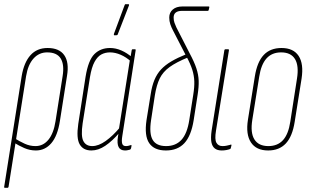

<svg xmlns="http://www.w3.org/2000/svg" viewBox="-20 -715 1486 920"><path d="M4 185Q-1 185 0 180L84 -351Q95 -416 126 -450.5Q157 -485 208 -485Q264 -485 288 -450.5Q312 -416 301 -351L267 -135Q256 -64 226 -29Q196 6 152 6Q123 6 96.5 -5.5Q70 -17 45 -33L49 -53Q73 -38 98 -26.5Q123 -15 150 -15Q187 -15 212 -45.5Q237 -76 246 -134L280 -350Q289 -405 271 -434.5Q253 -464 206 -464Q167 -464 140.5 -434.5Q114 -405 105 -350L21 180Q20 185 16 185Z M418 6Q379 6 362 -23Q345 -52 355 -121L390 -347Q403 -427 432.5 -456Q462 -485 507 -485Q535 -485 562 -473Q589 -461 612 -441L608 -420Q585 -441 558.5 -452.5Q532 -464 507 -464Q484 -464 465.5 -454Q447 -444 433 -418.5Q419 -393 411 -345L376 -124Q367 -63 379.5 -39Q392 -15 422 -15Q452 -15 486.5 -39.5Q521 -64 556 -106L553 -80Q518 -39 484.5 -16.5Q451 6 418 6ZM579 6Q535 6 545 -59L549 -85V-91L603 -432L605 -439L611 -474Q612 -479 615 -479H627Q631 -479 630 -474L566 -63Q562 -39 565.5 -27Q569 -15 583 -15Q590 -15 595.5 -16.5Q601 -18 608 -20Q611 -21 610 -15L608 -5Q607 0 603 2Q598 3 592.5 4.5Q587 6 579 6ZM528 -546Q526 -546 525.5 -547.5Q525 -549 526 -553L577 -690Q578 -693 579 -694Q580 -695 583 -695H595Q597 -695 598 -693.5Q599 -692 598 -689L544 -550Q543 -546 537 -546Z M775 6Q719 6 695 -29Q671 -64 682 -139L702 -263Q708 -303 720 -332Q732 -361 751.5 -382Q771 -403 800.5 -420.5Q830 -438 872 -455L881 -440Q825 -417 793 -394Q761 -371 745.5 -339.5Q730 -308 722 -258L704 -140Q694 -75 711.5 -45Q729 -15 776 -15Q822 -15 849.5 -45Q877 -75 887 -140L906 -261Q912 -298 911 -325.5Q910 -353 901.5 -380.5Q893 -408 873 -445L809 -569Q801 -584 796 -599Q791 -614 791 -631Q791 -655 808 -669.5Q825 -684 854 -684H980Q984 -684 983 -680L980 -667Q979 -663 976 -663H853Q812 -663 812 -631Q812 -617 816 -606Q820 -595 825 -584L889 -459Q911 -418 921 -387.5Q931 -357 932 -328Q933 -299 927 -261L908 -139Q896 -64 863.5 -29Q831 6 775 6Z M1042 6Q1022 6 1009.5 -3.5Q997 -13 993 -33.5Q989 -54 994 -89L1055 -474Q1056 -479 1061 -479H1072Q1078 -479 1077 -474L1015 -89Q1008 -47 1017 -31Q1026 -15 1046 -15Q1057 -15 1066 -17Q1075 -19 1083 -21Q1090 -25 1089 -18L1086 -6Q1085 -2 1083 -1Q1075 2 1064.5 4Q1054 6 1042 6Z M1265 6Q1208 6 1182.5 -32.5Q1157 -71 1168 -141L1201 -348Q1212 -418 1243.5 -451.5Q1275 -485 1329 -485Q1386 -485 1411 -447Q1436 -409 1425 -338L1392 -131Q1381 -61 1349.5 -27.5Q1318 6 1265 6ZM1266 -15Q1310 -15 1336 -43.5Q1362 -72 1371 -132L1403 -338Q1413 -400 1393.5 -432Q1374 -464 1327 -464Q1283 -464 1257 -435Q1231 -406 1222 -347L1189 -141Q1179 -79 1199 -47Q1219 -15 1266 -15Z"/></svg>

Font: Sofia Sans Extra Condensed Thin
Style: Italic
Weight: 250
Italic angle: -9°
Version: Version 4.100